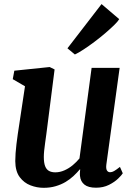

<svg xmlns="http://www.w3.org/2000/svg" viewBox="-20 -888 644 918"><path d="M188.5 10Q156.5 10 125.8 -1.8Q95 -13.5 74.2 -41.2Q53.5 -69 53 -117.5Q53 -135 54.5 -155.8Q56 -176.5 58.8 -199.8Q61.5 -223 65 -246.8Q68.5 -270.5 72 -293L99.5 -475.5L41 -509.5L48.5 -550L217.5 -567.5L241 -556L207 -289Q204.5 -267.5 201.5 -246.2Q198.5 -225 195.8 -205Q193 -185 191.2 -167.8Q189.5 -150.5 189.5 -137.5Q189.5 -109.5 195.8 -93.5Q202 -77.5 214.2 -70.8Q226.5 -64 244.5 -64Q266.5 -64 288 -73.5Q309.5 -83 327.8 -98.2Q346 -113.5 360 -130.5L418 -563.5H552L488.5 -101.5Q486 -82 491.2 -73.2Q496.5 -64.5 506.5 -64.5Q515.5 -64.5 525.2 -70Q535 -75.5 553.5 -90L567 -59.5Q562.5 -51.5 545.5 -34.8Q528.5 -18 501.2 -4.2Q474 9.5 439 9.5Q402 9.5 383.5 -5.5Q365 -20.5 362.5 -46.5Q362 -49 362 -52.5Q362 -56 362 -60.2Q362 -64.5 362.5 -69Q363 -73.5 363.5 -77.5L362 -78.5Q348.5 -62.5 331.8 -46.8Q315 -31 293.8 -18.2Q272.5 -5.5 246.2 2.2Q220 10 188.5 10ZM302.5 -657 465.5 -868.5 550 -796.5Q544.5 -786.5 526.8 -769Q509 -751.5 484.2 -730.2Q459.5 -709 432.2 -688.5Q405 -668 380.2 -651.8Q355.5 -635.5 338 -627.5Z"/></svg>

Font: Merriweather
Style: Bold Italic
Weight: 700
Italic angle: -7.8°
Version: Version 2.101